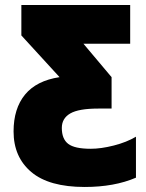

<svg xmlns="http://www.w3.org/2000/svg" viewBox="-20 -734 582 764"><path d="M34 -211Q34 -302 79.5 -357.5Q125 -413 217 -427L65 -593V-714H498V-560H312L424 -427V-302H371Q293 -302 259.5 -282.5Q226 -263 226 -225Q226 -181 251.5 -161.5Q277 -142 341 -142Q382 -142 433 -155Q484 -168 521 -190V-27Q435 10 317 10Q175 10 104.5 -49.5Q34 -109 34 -211Z"/></svg>

Font: Noto Sans Display Black Narrow
Style: Regular
Weight: 900
Width: 4
Designer: Monotype Design team
Foundry: Monotype Imaging Inc.
Version: Version 1.000